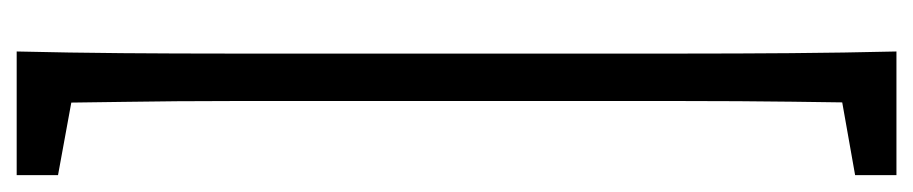

<svg xmlns="http://www.w3.org/2000/svg" viewBox="-454 -566 1089 229"><g transform="rotate(-90 90.5 -451.5)"><path d="M143.6 -976.1Q142.1 -913.6 141.6 -850.6Q141.1 -787.6 141.1 -723.4Q141.1 -659.2 141.1 -595.2V-307.6Q141.1 -244.1 141.1 -180.4Q141.1 -116.7 141.6 -53Q142.1 10.7 143.6 73.2H82Q83 12.2 83.7 -51.5Q84.5 -115.2 84.5 -179Q84.5 -242.7 84.5 -307.6V-595.2Q84.5 -657.7 84.5 -721.4Q84.5 -785.2 83.5 -848.4Q82.5 -911.6 82 -976.1ZM113.8 -976.1V-908.2H97.7L-3.9 -926.8V-976.1ZM113.8 5.9V73.2H-3.9V23.9L97.7 5.9Z"/></g></svg>

Font: Scarab Serif
Style: Regular
Weight: 400
Designer: John Roberts
Foundry: Scarab
Version: 1.0